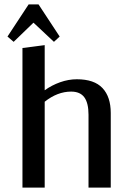

<svg xmlns="http://www.w3.org/2000/svg" viewBox="-20 -852 595 872"><path d="M483 -339V0H382V-331Q382 -384 363 -410Q344 -436 303 -436Q241 -436 183 -390V0H82V-634L183 -647V-442Q215 -465 253 -478.5Q291 -492 329 -492Q408 -492 445.5 -452Q483 -412 483 -339ZM110 -832H155L251 -686L225 -662L132 -749L42 -662L14 -686Z"/></svg>

Font: Arya
Style: Regular
Weight: 400
Designer: Eduardo Rodriguez Tunni, Modular Infotech
Foundry: Eduardo Rodriguez Tunni, Modular Infotech
Version: Version 1.002